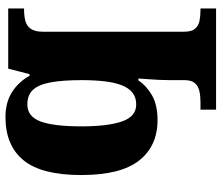

<svg xmlns="http://www.w3.org/2000/svg" viewBox="-74 -512 810 702"><g transform="rotate(-90 331.0 -161.0)"><path d="M281 224V167H309Q331 167 349 163Q367 159 378 146.5Q389 134 389 109V53Q389 35 390 15Q391 -5 392.5 -25Q394 -45 395 -60H388Q368 -30 333 -10Q298 10 243 10Q148 10 95 -57.5Q42 -125 42 -269Q42 -414 96 -480Q150 -546 254 -546Q307 -546 344.5 -522.5Q382 -499 405 -458H411L431 -536H651V-478H646Q625 -478 606.5 -473.5Q588 -469 577 -454Q566 -439 566 -409V107Q566 134 577 147Q588 160 606 163.5Q624 167 646 167H651V224ZM300 -68Q326 -68 343 -81.5Q360 -95 370 -120Q380 -145 384.5 -182.5Q389 -220 389 -267Q389 -336 381 -380Q373 -424 354 -445Q335 -466 300 -466Q256 -466 238 -418Q220 -370 220 -268Q220 -172 238 -120Q256 -68 300 -68Z"/></g></svg>

Font: Noto Rashi Hebrew ExtraBold
Style: Regular
Weight: 800
Version: Version 1.006